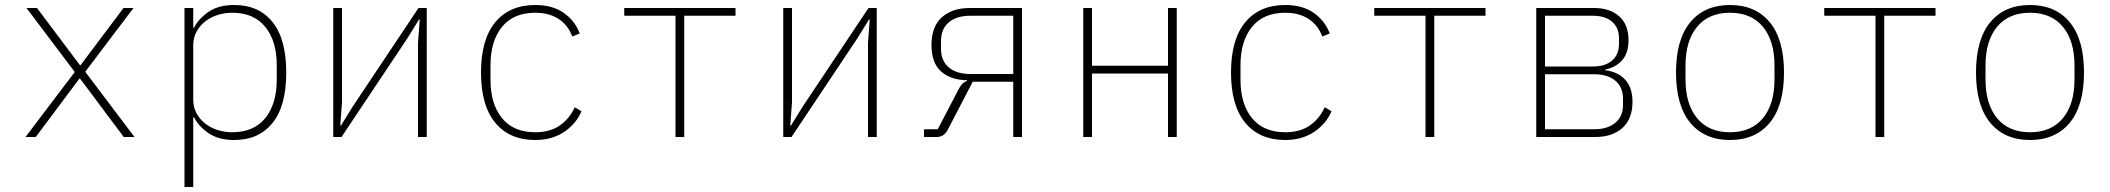

<svg xmlns="http://www.w3.org/2000/svg" viewBox="-20 -548 8440 768"><path d="M82 0 279 -260 86 -516H128L300 -287H302L474 -516H514L321 -261L518 0H475L300 -234H298L123 0Z M718 -516H753V-437H756Q774 -473 814 -500.5Q854 -528 917 -528Q1015 -528 1070 -460Q1125 -392 1125 -258Q1125 -124 1070 -56Q1015 12 917 12Q854 12 814 -15.5Q774 -43 756 -79H753V200H718ZM909 -19Q995 -19 1041 -75.5Q1087 -132 1087 -229V-287Q1087 -384 1041 -440.5Q995 -497 909 -497Q878 -497 850 -488Q822 -479 800.5 -462Q779 -445 766 -421Q753 -397 753 -368V-148Q753 -119 766 -95Q779 -71 800.5 -54Q822 -37 850 -28Q878 -19 909 -19Z M1313 -516H1348V-139L1341 -46H1344L1391 -122L1654 -516H1687V0H1652V-377L1659 -470H1656L1609 -394L1346 0H1313Z M2121 12Q2018 12 1961 -57Q1904 -126 1904 -258Q1904 -390 1961 -459Q2018 -528 2121 -528Q2190 -528 2235 -496.5Q2280 -465 2299 -414L2269 -402Q2252 -448 2214 -472.5Q2176 -497 2121 -497Q2034 -497 1988 -440.5Q1942 -384 1942 -287V-229Q1942 -132 1988 -75.5Q2034 -19 2121 -19Q2180 -19 2219 -46Q2258 -73 2279 -119L2306 -103Q2296 -79 2279 -58.5Q2262 -38 2239 -22Q2216 -6 2186.5 3Q2157 12 2121 12Z M2682 -485H2477V-516H2922V-485H2717V0H2682Z M3113 -516H3148V-139L3141 -46H3144L3191 -122L3454 -516H3487V0H3452V-377L3459 -470H3456L3409 -394L3146 0H3113Z M3676 -31H3731L3815 -192Q3823 -207 3830.5 -214Q3838 -221 3848 -224V-227Q3783 -228 3744.5 -262Q3706 -296 3706 -368Q3706 -442 3747.5 -479Q3789 -516 3859 -516H4068V0H4033V-221H3871L3771 -29Q3756 0 3727 0H3676ZM4033 -485H3862Q3806 -485 3775 -458.5Q3744 -432 3744 -384V-353Q3744 -305 3775 -278.5Q3806 -252 3862 -252H4033Z M4313 -516H4348V-285H4652V-516H4687V0H4652V-254H4348V0H4313Z M5121 12Q5018 12 4961 -57Q4904 -126 4904 -258Q4904 -390 4961 -459Q5018 -528 5121 -528Q5190 -528 5235 -496.5Q5280 -465 5299 -414L5269 -402Q5252 -448 5214 -472.5Q5176 -497 5121 -497Q5034 -497 4988 -440.5Q4942 -384 4942 -287V-229Q4942 -132 4988 -75.5Q5034 -19 5121 -19Q5180 -19 5219 -46Q5258 -73 5279 -119L5306 -103Q5296 -79 5279 -58.5Q5262 -38 5239 -22Q5216 -6 5186.5 3Q5157 12 5121 12Z M5682 -485H5477V-516H5922V-485H5717V0H5682Z M6125 -516H6357Q6419 -516 6456.5 -483Q6494 -450 6494 -387Q6494 -336 6468.5 -307Q6443 -278 6401 -270V-267Q6452 -261 6481 -229Q6510 -197 6510 -141Q6510 -73 6470 -36.5Q6430 0 6361 0H6125ZM6356 -31Q6411 -31 6441.5 -57Q6472 -83 6472 -128V-154Q6472 -199 6441.5 -225Q6411 -251 6356 -251H6160V-31ZM6352 -282Q6401 -282 6428.5 -306Q6456 -330 6456 -372V-395Q6456 -437 6428.5 -461Q6401 -485 6352 -485H6160V-282Z M6900 12Q6798 12 6741 -57Q6684 -126 6684 -258Q6684 -390 6741 -459Q6798 -528 6900 -528Q7002 -528 7059 -459Q7116 -390 7116 -258Q7116 -126 7059 -57Q7002 12 6900 12ZM6900 -19Q6985 -19 7031.5 -75Q7078 -131 7078 -231V-285Q7078 -385 7031.5 -441Q6985 -497 6900 -497Q6815 -497 6768.5 -441Q6722 -385 6722 -285V-231Q6722 -131 6768.5 -75Q6815 -19 6900 -19Z M7482 -485H7277V-516H7722V-485H7517V0H7482Z M8100 12Q7998 12 7941 -57Q7884 -126 7884 -258Q7884 -390 7941 -459Q7998 -528 8100 -528Q8202 -528 8259 -459Q8316 -390 8316 -258Q8316 -126 8259 -57Q8202 12 8100 12ZM8100 -19Q8185 -19 8231.5 -75Q8278 -131 8278 -231V-285Q8278 -385 8231.5 -441Q8185 -497 8100 -497Q8015 -497 7968.5 -441Q7922 -385 7922 -285V-231Q7922 -131 7968.5 -75Q8015 -19 8100 -19Z"/></svg>

Font: IBM Plex Mono ExtLt
Style: Regular
Weight: 200
Monospace: yes
Designer: Mike Abbink, Paul van der Laan, Pieter van Rosmalen
Foundry: Bold Monday
Version: Version 2.3